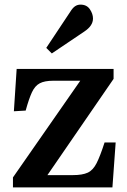

<svg xmlns="http://www.w3.org/2000/svg" viewBox="-20 -810 550 830"><path d="M36 0V-43L327 -461H210Q173 -461 152 -450Q131 -439 118 -411Q105 -383 91 -332L40 -329L52 -512H471V-469L185 -53H295Q336 -53 359 -63.5Q382 -74 397.5 -104.5Q413 -135 432 -194H480L466 0ZM204 -579 180 -603 283 -758Q294 -776 304.5 -783Q315 -790 328 -790Q355 -790 368.5 -770Q382 -750 382 -730Q382 -714 372.5 -700Q363 -686 345 -674Z"/></svg>

Font: Literata 36pt SemiBold
Style: Regular
Weight: 600
Designer: Latin by Veronika Burian and Jose Scaglione. Greek by Irene Vlachou. Cyrillic by Vera Evstafieva.
Foundry: TypeTogether
Version: Version 3.002